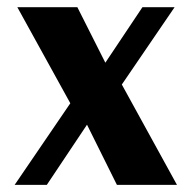

<svg xmlns="http://www.w3.org/2000/svg" viewBox="-20 -519 538 539"><path d="M308.2 0 196.6 -224.6 379.8 -498.7H470.1L322 -281.7L476.8 0ZM21.1 0 177.4 -229.1 28.7 -498.7H197.2L303.6 -287.7L111.4 0Z"/></svg>

Font: Sutasoma
Style: Regular
Weight: 400
Designer: Izhar Fathurrohim, Akbar Rohmanto, Arusyal Khofiqoini
Foundry: Kiwari Kolektiv
Version: Version 1.102